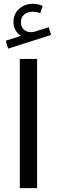

<svg xmlns="http://www.w3.org/2000/svg" viewBox="-20 -978 296 998"><path d="M201.7 -947.5Q175.5 -958.3 150.9 -958.3Q109.1 -958.3 79.6 -932.1Q50 -906 50 -863.8Q50 -840.6 60.7 -821.2Q71.3 -801.8 89.6 -791.5L10 -766.4L22.2 -725.3L245.4 -796.4L233.2 -836.4L166 -815.2Q151.6 -810.8 140.1 -810.8Q117.7 -810.8 103.1 -825.4Q88.6 -840.1 88.6 -862.3Q88.6 -888.2 105.8 -902.6Q123 -917 147.7 -917Q157.2 -917 169.1 -915.2Q180.9 -913.3 189.5 -909.7ZM172.9 0V-671.6H83V0Z"/></svg>

Font: Estedad-FD-VF Thin
Style: Regular
Weight: 100
Designer: Amin Abedi
Version: Version 5.0